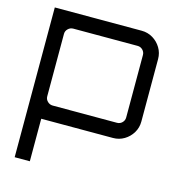

<svg xmlns="http://www.w3.org/2000/svg" viewBox="-118 -677 900 1003"><g transform="rotate(15 332.0 -175.0)"><path d="M54 230V-580H524Q557 -580 584.5 -563.5Q612 -547 628.5 -519.5Q645 -492 645 -459V-121Q645 -88 628.5 -60.5Q612 -33 584.5 -16.5Q557 0 524 0H136V230ZM176 -82H524Q540 -82 551.5 -93.5Q563 -105 563 -121V-459Q563 -475 551.5 -486.5Q540 -498 524 -498H176Q160 -498 148 -486.5Q136 -475 136 -459V-121Q136 -105 148 -93.5Q160 -82 176 -82Z"/></g></svg>

Font: Orbitron
Style: Regular
Weight: 400
Designer: Matt McInerney
Foundry: The League of Moveable Type
Version: Version 2.001